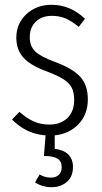

<svg xmlns="http://www.w3.org/2000/svg" viewBox="-20 -554 425 800"><path d="M208 10V66Q284 76 284 142Q284 182 258.5 204Q233 226 195 226Q157 226 126 206L145 173Q167 186 192 186Q212 186 224.5 175Q237 164 237 142Q237 118 219.5 107Q202 96 163 96L170 10Q91 5 30 -56L61 -88Q90 -62 119.5 -48.5Q149 -35 186 -35Q232 -35 260.5 -62Q289 -89 289 -138Q289 -169 279 -188.5Q269 -208 245 -223.5Q221 -239 176 -256Q107 -281 77.5 -314Q48 -347 48 -397Q48 -456 90 -495Q132 -534 195 -534Q273 -534 334 -476L308 -442Q279 -466 253.5 -477Q228 -488 196 -488Q155 -488 129.5 -464Q104 -440 104 -398Q104 -362 126.5 -340Q149 -318 209 -296Q282 -269 314 -234.5Q346 -200 346 -140Q346 -77 307 -36.5Q268 4 208 10Z"/></svg>

Font: Fira Sans Extra Condensed Light
Style: Regular
Weight: 300
Width: 1
Designer: Carrois Corporate & Edenspiekermann AG
Foundry: Carrois Corporate GbR & Edenspiekermann AG
Version: Version 4.203